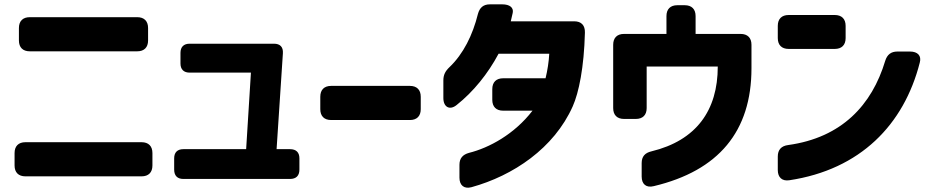

<svg xmlns="http://www.w3.org/2000/svg" viewBox="-20 -770 4306 883"><path d="M97 41H631C663 41 681 23 681 -9V-66C681 -98 663 -116 631 -116H97C65 -116 47 -98 47 -66V-9C47 23 65 41 97 41ZM67 -584C67 -552 85 -534 117 -534H611C643 -534 661 -552 661 -584V-641C661 -673 643 -691 611 -691H117C85 -691 67 -673 67 -641Z M823 53H1314C1342 53 1357 38 1357 10V-42C1357 -69 1342 -84 1314 -84H1252L1281 -525C1283 -554 1268 -569 1240 -569H852C825 -569 810 -554 810 -527V-478C810 -451 825 -436 852 -436H1134L1112 -84H823C796 -84 781 -69 781 -42V10C781 38 796 53 823 53Z M1503 -218H1865C1897 -218 1915 -236 1915 -268V-325C1915 -357 1897 -375 1865 -375H1503C1471 -375 1453 -357 1453 -325V-268C1453 -236 1471 -218 1503 -218Z M2148 91C2340 38 2528 -88 2614 -281C2642 -344 2666 -460 2670 -620C2671 -654 2653 -672 2621 -672H2329C2332 -683 2335 -697 2338 -711C2343 -735 2324 -750 2290 -750H2233C2203 -750 2186 -735 2178 -706C2154 -609 2111 -522 2047 -461C2028 -443 2019 -426 2019 -400V-319C2019 -278 2048 -261 2080 -287C2157 -348 2224 -431 2273 -523H2506C2504 -486 2498 -447 2489 -410H2294C2262 -410 2244 -392 2244 -360V-311C2244 -279 2262 -261 2294 -261H2429C2345 -152 2229 -90 2137 -67C2108 -59 2093 -42 2093 -12V47C2093 82 2114 100 2148 91Z M2931 -20V42C2931 77 2952 95 2987 86C3285 15 3436 -166 3436 -456V-564C3436 -596 3418 -614 3386 -614H3179V-696C3179 -728 3161 -746 3129 -746H3095C3063 -746 3045 -728 3045 -696V-614H2850C2818 -614 2800 -596 2800 -564V-273C2800 -241 2818 -223 2850 -223H2904C2936 -223 2954 -241 2954 -273V-464H3281C3281 -262 3182 -124 2976 -74C2946 -67 2931 -50 2931 -20Z M3607 -545H3819C3851 -545 3869 -563 3869 -595V-651C3869 -683 3851 -701 3819 -701H3607C3575 -701 3557 -683 3557 -651V-595C3557 -563 3575 -545 3607 -545ZM3557 12C3557 46 3577 64 3610 59C3936 10 4137 -196 4210 -482C4219 -514 4200 -533 4165 -533H4107C4078 -533 4060 -519 4051 -490C3990 -287 3851 -137 3605 -103C3573 -99 3557 -81 3557 -50Z"/></svg>

Font: コーポレート・ロゴ（ラウンド）ver3 Bold
Style: Regular
Weight: 700
Designer: [KANA_main] LOGOTYPE.JP [Source Han Sans] Ryoko NISHIZUKA 西塚涼子 (kana, bopomofo & ideographs); Paul D. Hunt (Latin, Greek
Version: Version 12.001;FEAKit 1.0